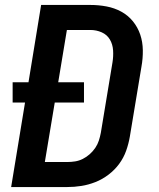

<svg xmlns="http://www.w3.org/2000/svg" viewBox="-20 -755 640 775"><path d="M25 0 81 -341H31V-423H95L146 -735H345Q378 -735 410 -729Q442 -723 469.5 -708Q497 -693 516.5 -669Q536 -645 546 -615.5Q556 -586 556.5 -552.5Q557 -519 551 -486L504 -203Q499 -174 489 -146Q479 -118 461 -93.5Q443 -69 418 -50Q393 -31 365 -20Q337 -9 308.5 -4.5Q280 0 251 0ZM161 -101H251Q267 -101 283 -103.5Q299 -106 314 -113.5Q329 -121 342 -132.5Q355 -144 364.5 -158Q374 -172 379 -187.5Q384 -203 387 -219L434 -503Q438 -527 436.5 -551.5Q435 -576 423.5 -595.5Q412 -615 390.5 -624.5Q369 -634 345 -634H250L215 -423H319V-341H201Z"/></svg>

Font: Iosevka Curly Extended Oblique
Style: Bold
Weight: 700
Width: 7
Italic angle: -9°
Monospace: yes
Designer: Belleve Invis
Foundry: Belleve Invis
Version: Version 11.1.0; ttfautohint (v1.8.3)